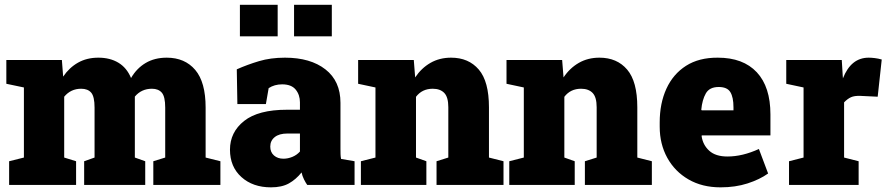

<svg xmlns="http://www.w3.org/2000/svg" viewBox="-20 -782 3754 812"><path d="M18.6 0V-100.1L81.1 -115.7V-412.1L6.8 -427.7V-528.3H241.7L247.1 -458Q272.9 -496.1 310.1 -517.1Q347.2 -538.1 396 -538.1Q445.3 -538.1 480.7 -516.8Q516.1 -495.6 534.2 -452.1Q558.1 -493.2 595.9 -515.6Q633.8 -538.1 685.1 -538.1Q761.7 -538.1 805.7 -486.3Q849.6 -434.6 849.6 -327.1V-115.7L912.1 -100.1V0H628.4V-100.1L678.7 -115.7V-327.1Q678.7 -373.5 664.3 -390.1Q649.9 -406.7 622.6 -406.7Q578.1 -406.7 550.3 -373.5V-115.7L594.2 -100.1V0H335.9V-100.1L379.9 -115.7V-327.1Q379.9 -373.5 365.7 -390.1Q351.6 -406.7 323.2 -406.7Q279.3 -406.7 251.5 -373V-115.7L301.8 -100.1V0Z M1126 10.3Q1049.3 10.3 1001 -33.2Q952.6 -76.7 952.6 -148.9Q952.6 -223.1 1012.5 -270.5Q1072.3 -317.9 1193.4 -317.9H1248.5V-349.1Q1248.5 -380.9 1230.5 -403.1Q1212.4 -425.3 1173.3 -425.3Q1140.6 -425.3 1116.2 -409.2L1104.5 -341.8H983.9L981.4 -488.8Q1026.4 -508.8 1075.4 -523.4Q1124.5 -538.1 1185.1 -538.1Q1293 -538.1 1356.4 -488.5Q1419.9 -439 1419.9 -347.2V-152.3Q1419.9 -141.1 1420.2 -130.4Q1420.4 -119.6 1422.4 -109.9L1479.5 -100.1V0H1279.3Q1272.9 -8.8 1265.6 -23.4Q1258.3 -38.1 1255.4 -52.7Q1231.4 -22.9 1201.7 -6.3Q1171.9 10.3 1126 10.3ZM1178.7 -110.8Q1197.3 -110.8 1216.1 -118.4Q1234.9 -126 1248.5 -141.1V-217.3H1195.3Q1160.6 -217.3 1141.8 -202.1Q1123 -187 1123 -162.1Q1123 -138.2 1138.7 -124.5Q1154.3 -110.8 1178.7 -110.8ZM1223.6 -628.4V-761.7H1383.3V-628.4ZM994.6 -628.4V-761.7H1154.3V-628.4Z M1506.3 0V-100.1L1567.9 -115.7V-412.1L1494.6 -427.7V-528.3H1730L1735.8 -454.6Q1762.2 -494.1 1800.5 -516.1Q1838.9 -538.1 1887.7 -538.1Q1961.9 -538.1 2004.9 -487.8Q2047.9 -437.5 2047.9 -328.1V-115.7L2109.4 -100.1V0H1826.2V-100.1L1876 -115.7V-328.6Q1876 -371.1 1858.9 -388.9Q1841.8 -406.7 1810.1 -406.7Q1765.1 -406.7 1739.3 -372.6V-115.7L1783.2 -100.1V0Z M2133.8 0V-100.1L2195.3 -115.7V-412.1L2122.1 -427.7V-528.3H2357.4L2363.3 -454.6Q2389.6 -494.1 2428 -516.1Q2466.3 -538.1 2515.1 -538.1Q2589.4 -538.1 2632.3 -487.8Q2675.3 -437.5 2675.3 -328.1V-115.7L2736.8 -100.1V0H2453.6V-100.1L2503.4 -115.7V-328.6Q2503.4 -371.1 2486.3 -388.9Q2469.2 -406.7 2437.5 -406.7Q2392.6 -406.7 2366.7 -372.6V-115.7L2410.6 -100.1V0Z M3027.3 10.3Q2949.7 10.3 2891.8 -23.2Q2834 -56.6 2802 -114.7Q2770 -172.9 2770 -246.1V-264.2Q2770 -344.7 2798.3 -406.7Q2826.7 -468.8 2881.3 -503.7Q2936 -538.6 3015.6 -538.1Q3123 -538.1 3180.7 -476.3Q3238.3 -414.6 3238.3 -297.9V-209.5H2947.8L2947.3 -206.1Q2952.6 -168.9 2979.5 -144.5Q3006.3 -120.1 3056.6 -120.1Q3120.1 -120.1 3189.5 -151.9L3228.5 -48.3Q3192.9 -22.9 3141.6 -6.3Q3090.3 10.3 3027.3 10.3ZM2947.8 -315.4H3082V-328.1Q3082 -370.6 3068.8 -392.3Q3055.7 -414.1 3019.5 -414.1Q2980.5 -414.1 2965.1 -387Q2949.7 -359.9 2945.8 -317.9Z M3316.9 0V-100.1L3378.4 -115.7V-412.1L3305.2 -427.7V-528.3H3540L3543.9 -463.9L3544.9 -450.7Q3579.1 -538.1 3653.8 -538.1Q3664.6 -538.1 3679.2 -536.4Q3693.8 -534.7 3709 -530.3L3691.9 -373L3618.7 -376.5Q3593.3 -377.4 3578.9 -370.8Q3564.5 -364.3 3549.8 -349.1V-115.7L3611.3 -100.1V0Z"/></svg>

Font: Roboto Slab Black
Style: Regular
Weight: 900
Designer: Google
Version: Version 2.000; ttfautohint (v1.8.1.43-b0c9)